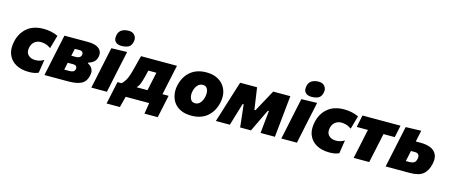

<svg xmlns="http://www.w3.org/2000/svg" viewBox="-51 -1420 5223 2224"><g transform="rotate(15 2560.5 -308.0)"><path d="M287.5 12.5Q194 12.5 130 -23.8Q66 -60 39.5 -126Q24 -164.5 24 -211Q24 -244.5 32 -282Q54 -387 128.8 -450.8Q203.5 -514.5 326.5 -514.5Q373 -514.5 417 -505.2Q461 -496 500 -477.5L455 -318Q418.5 -343.5 387.8 -351Q357 -358.5 334.5 -358.5Q294 -358.5 262 -334.8Q230 -311 219.5 -265.5Q215.5 -247.5 215.5 -232Q215.5 -195.5 237.5 -172.5Q268.5 -139.5 325 -139.5Q379.5 -139.5 426.5 -169.5L401.5 -9.5Q358.5 12.5 287.5 12.5Z M472 0Q483.5 -52.5 494 -102Q504 -151 517.5 -214.5L528 -264Q539 -317 547.5 -357Q556 -397 563.5 -431.5Q570.5 -465.5 578 -500.5H857.5Q927.5 -500.5 966.5 -481.8Q1005.5 -463 1019 -432.5Q1027.5 -413.5 1027.5 -392.5Q1027.5 -380 1024.5 -367Q1015 -323.5 987.5 -301.5Q960 -279.5 927 -271.5L924.5 -260.5Q942 -252.5 959.2 -237Q976.5 -221.5 985 -195.5Q989 -183 989 -167Q989 -150.5 984.5 -130.5Q975.5 -87 952 -58Q928.5 -29 880 -14.5Q831.5 0 747 0ZM734 -384Q729 -361.5 724.5 -340.8Q720 -320 715 -296.5H771.5Q824 -296.5 833 -337Q834.5 -343 834.5 -349Q834.5 -362.5 826.5 -371.5Q815.5 -384 791 -384ZM677.5 -120H737.5Q766.5 -120 784 -128.5Q801.5 -137 806.5 -160.5Q807.5 -166 807.5 -170.5Q807.5 -184 799.5 -194Q788 -207 758 -207H696Q691 -181.5 686.5 -161.5Q682 -141 677.5 -120Z M1034.5 0Q1045.5 -52.5 1056.5 -102.5Q1067 -152 1080 -214.5L1090.5 -264.5Q1101.5 -317 1110 -357.2Q1118.5 -397.5 1125.8 -431.5Q1133 -465.5 1140.5 -500.5L1328.5 -505.5Q1321 -469.5 1313.5 -434.5Q1306 -399.5 1297.2 -358.8Q1288.5 -318 1277 -264.5L1266.5 -214.5Q1253.5 -152.5 1243 -102.5Q1232.5 -52.5 1221.5 0ZM1245.5 -556.5Q1196 -556.5 1172 -583.5Q1155 -602.5 1155 -633.5Q1155 -646.5 1158 -662Q1167.5 -707.5 1201.2 -727.8Q1235 -748 1285 -748Q1334 -748 1357.5 -716.5Q1375 -693 1375 -663.5Q1375 -653 1372.5 -641.5Q1362 -590.5 1328.8 -573.5Q1295.5 -556.5 1245.5 -556.5Z M1253 132Q1260 99 1267 66Q1274 32.5 1281 0Q1288.5 -34.5 1296 -70Q1303.5 -105.5 1311 -139.5H1358Q1378.5 -153 1402.2 -192Q1426 -231 1447.5 -311.5Q1460.5 -362.5 1472.5 -408.5Q1484.5 -454.5 1496.5 -500.5H1927.5Q1919.5 -465 1912.2 -430.8Q1905 -396.5 1897 -357Q1888.5 -317 1877 -265L1866.5 -214.5Q1862 -193 1858 -174.5Q1854 -156 1850.5 -139.5H1924Q1909.5 -72.5 1894.5 0Q1887.5 32.5 1880.5 66Q1873 99.5 1866 132H1707L1728.5 0H1446.5L1412.5 132ZM1603 -285Q1591.5 -238 1578.8 -202.8Q1566 -167.5 1541.5 -139.5H1671Q1674.5 -156 1678.5 -175Q1682.5 -193.5 1687 -215L1697.5 -264.5Q1703.5 -293 1708.5 -316.5Q1713.5 -340 1718 -361H1621.5Q1617 -342.5 1612.5 -324Q1608 -305 1603 -285Z M2236 14.5Q2161.5 14.5 2109.2 -9.8Q2057 -34 2026.8 -75.8Q1996.5 -117.5 1987.5 -170Q1983 -193.5 1983 -218Q1983 -247.5 1989.5 -278Q2013.5 -390 2088 -452.8Q2162.5 -515.5 2279 -515.5Q2351 -515.5 2403 -491.2Q2455 -467 2486.2 -425.8Q2517.5 -384.5 2527.5 -332.5Q2531.5 -309.5 2531.5 -285.5Q2531.5 -255 2525 -223.5Q2501.5 -113 2427.8 -49.2Q2354 14.5 2236 14.5ZM2241.5 -135.5Q2279.5 -135.5 2304.2 -166.2Q2329 -197 2337.5 -240Q2342 -260.5 2342 -279.5Q2342 -290.5 2340.5 -301Q2336.5 -329.5 2320.8 -347.2Q2305 -365 2276.5 -365Q2238 -365 2212.2 -335.8Q2186.5 -306.5 2177 -260.5Q2173 -241.5 2173 -224Q2173 -196.5 2183 -173.5Q2199 -135.5 2241.5 -135.5Z M2528 0Q2545 -54.5 2562 -107.5Q2578.5 -160.5 2595 -214.5L2616 -281Q2633 -335 2650.5 -391Q2668 -446.5 2685 -500.5H2888Q2893 -466.5 2898 -434Q2902.5 -401.5 2907.5 -367.5L2926 -239H2939L3008 -366Q3027 -400.5 3045.5 -434.5Q3063.5 -468.5 3081 -500.5H3287Q3281.5 -447.5 3275.8 -391Q3270 -334.5 3264.5 -280L3257.5 -210.5Q3246.5 -106 3236 0H3064Q3068 -41.5 3072.5 -85Q3077 -128 3081 -167L3091.5 -270H3079L3025.5 -159Q3006.5 -119.5 2987.5 -80Q2968.5 -40.5 2949.5 0H2819Q2814.5 -39 2810.5 -80Q2806 -120.5 2801.5 -159L2789 -270H2777L2746.5 -169Q2733.5 -126 2721 -84Q2708.5 -42 2696 0Z M3313 0Q3324 -52.5 3335 -102.5Q3345.5 -152 3358.5 -214.5L3369 -264.5Q3380 -317 3388.5 -357.2Q3397 -397.5 3404.2 -431.5Q3411.5 -465.5 3419 -500.5L3607 -505.5Q3599.5 -469.5 3592 -434.5Q3584.5 -399.5 3575.8 -358.8Q3567 -318 3555.5 -264.5L3545 -214.5Q3532 -152.5 3521.5 -102.5Q3511 -52.5 3500 0ZM3524 -556.5Q3474.5 -556.5 3450.5 -583.5Q3433.5 -602.5 3433.5 -633.5Q3433.5 -646.5 3436.5 -662Q3446 -707.5 3479.8 -727.8Q3513.5 -748 3563.5 -748Q3612.5 -748 3636 -716.5Q3653.5 -693 3653.5 -663.5Q3653.5 -653 3651 -641.5Q3640.5 -590.5 3607.2 -573.5Q3574 -556.5 3524 -556.5Z M3892 12.5Q3798.5 12.5 3734.5 -23.8Q3670.5 -60 3644 -126Q3628.5 -164.5 3628.5 -211Q3628.5 -244.5 3636.5 -282Q3658.5 -387 3733.2 -450.8Q3808 -514.5 3931 -514.5Q3977.5 -514.5 4021.5 -505.2Q4065.5 -496 4104.5 -477.5L4059.5 -318Q4023 -343.5 3992.2 -351Q3961.5 -358.5 3939 -358.5Q3898.5 -358.5 3866.5 -334.8Q3834.5 -311 3824 -265.5Q3820 -247.5 3820 -232Q3820 -195.5 3842 -172.5Q3873 -139.5 3929.5 -139.5Q3984 -139.5 4031 -169.5L4006 -9.5Q3963 12.5 3892 12.5Z M4180.5 0Q4192 -53.5 4202.5 -103Q4213 -152 4226.5 -215L4237 -264.5Q4242.5 -291 4247.2 -313.5Q4252 -336 4256.5 -355.5H4121.5L4152 -500.5H4608.5L4578 -355.5H4443Q4438.5 -336 4433.8 -313.5Q4429 -291 4423.5 -264.5L4413 -215Q4399.5 -152 4389 -103Q4378.5 -53.5 4367 0Z M4564 0Q4575 -52 4585.5 -101.5Q4596 -151 4609.5 -214.5L4620 -264Q4631 -317 4639.5 -357Q4648 -397 4655.5 -431.5Q4662.5 -465.5 4670 -500.5L4855 -506Q4848 -471 4841 -438Q4834 -405 4826.5 -370H4886Q4956 -370 5005.5 -349Q5055 -328 5076 -283.5Q5088.5 -257.5 5088.5 -223Q5088.5 -198 5082 -169Q5064 -84.5 5013 -42.2Q4962 0 4855 0ZM4773.5 -121H4820Q4849.5 -121 4870.5 -132.8Q4891.5 -144.5 4899 -181Q4901.5 -193 4901.5 -203Q4901.5 -222 4891.5 -233Q4876 -249 4849.5 -249H4801Q4794 -217 4787.5 -186Q4781 -155 4773.5 -121Z"/></g></svg>

Font: Heraclito ExtraBold
Style: Italic
Weight: 800
Italic angle: -12°
Designer: Kostas Bartsokas (font) & Cristiano Sobral (main changes)
Foundry: Kostas Bartsokas (font) & Cristiano Sobral (main changes)
Version: Version 1.00;July 8, 2020;FontCreator 13.0.0.2655 64-bit